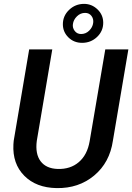

<svg xmlns="http://www.w3.org/2000/svg" viewBox="-20 -968 688 999"><path d="M647.9 -710.9 567.4 -235.8Q550.8 -122.1 470 -54.7Q389.2 12.7 274.4 10.7Q168 8.8 106.2 -53.7Q44.4 -116.2 49.8 -216.8L51.3 -235.4L131.8 -710.9H252L171.4 -234.9Q162.6 -167 191.4 -128.9Q220.2 -90.8 280.3 -88.9Q346.2 -86.9 390.1 -124.5Q434.1 -162.1 446.3 -232.4L527.8 -710.9ZM307.1 -841.8Q307.1 -885.7 339.6 -916.7Q372.1 -947.8 417.5 -947.8Q457.5 -947.8 487.3 -919.2Q517.1 -890.6 517.1 -849.6Q517.1 -806.2 484.9 -775.6Q452.6 -745.1 407.2 -745.1Q364.7 -745.1 335.9 -773.4Q307.1 -801.8 307.1 -841.8ZM359.4 -842.8Q356.4 -823.2 368.7 -807.1Q380.9 -791 401.9 -791Q426.3 -791 444.1 -808.6Q461.9 -826.2 464.8 -848.6Q467.8 -869.6 455.8 -885.3Q443.8 -900.9 422.9 -900.9Q398.4 -900.9 380.4 -883.1Q362.3 -865.2 359.4 -842.8Z"/></svg>

Font: Roboto Medium
Style: Italic
Weight: 500
Italic angle: -12°
Designer: Google
Version: Version 2.134; 2016